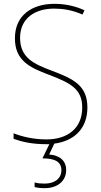

<svg xmlns="http://www.w3.org/2000/svg" viewBox="-20 -744 527 1004"><path d="M326 145C326 98 294 68 237 64L264 7C365 -6 437 -69 437 -182C437 -298 363 -332 249 -375C159 -409 85 -441 85 -546C85 -648 162 -699 263 -699C307 -699 357 -692 411 -668L422 -690C375 -712 321 -724 265 -724C147 -724 58 -664 58 -544C58 -427 135 -391 236 -353C346 -311 410 -280 410 -182C410 -71 331 -15 223 -15C156 -15 97 -29 51 -47V-18C96 -2 149 10 221 10C227 10 232 10 238 10L202 84C267 84 301 102 301 146C301 191 264 216 214 216C194 216 177 215 161 210V234C176 238 194 240 214 240C280 240 326 203 326 145Z"/></svg>

Font: Noto Sans Gurmukhi SemiCondensed Thin
Style: Regular
Weight: 100
Width: 4
Designer: Jelle Bosma - Monotype Design Team
Foundry: Monotype Imaging Inc.
Version: Version 2.004